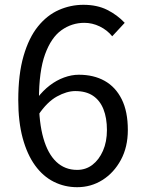

<svg xmlns="http://www.w3.org/2000/svg" viewBox="-20 -766 595 799"><path d="M301 13Q249 13 204 -9.5Q159 -32 126 -77.5Q93 -123 74.5 -191Q56 -259 56 -350Q56 -457 78 -533Q100 -609 138 -656Q176 -703 225 -724.5Q274 -746 327 -746Q384 -746 426 -725Q468 -704 499 -671L447 -615Q426 -641 395 -656Q364 -671 331 -671Q279 -671 236 -640.5Q193 -610 167.5 -540Q142 -470 142 -350Q142 -256 160.5 -191Q179 -126 214.5 -92.5Q250 -59 301 -59Q337 -59 364.5 -80Q392 -101 408.5 -138.5Q425 -176 425 -225Q425 -275 410.5 -311.5Q396 -348 367 -367.5Q338 -387 293 -387Q258 -387 217 -364.5Q176 -342 139 -287L136 -359Q159 -389 187 -410.5Q215 -432 246.5 -443.5Q278 -455 308 -455Q370 -455 415.5 -429.5Q461 -404 486.5 -353Q512 -302 512 -225Q512 -154 483 -100.5Q454 -47 406.5 -17Q359 13 301 13Z"/></svg>

Font: Noto Sans TC
Style: Regular
Weight: 400
Designer: Ryoko NISHIZUKA  (kana, bopomofo & ideographs); Paul D. Hunt (Latin, Greek & Cyrillic); Sandoll Communications , Soo-you
Foundry: Adobe
Version: Version 2.004-H2;hotconv 1.0.118;makeotfexe 2.5.65603